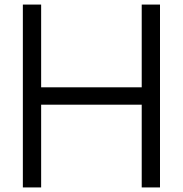

<svg xmlns="http://www.w3.org/2000/svg" viewBox="-20 -820 800 840"><path d="M680 0H600V-362H160V0H80V-800H160V-438H600V-800H680Z"/></svg>

Font: Gauge
Style: Regular
Weight: 400
Designer: Daniel Pimley
Foundry: Daniel Pimley
Version: Version 2.0